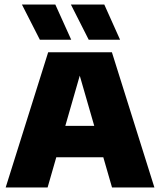

<svg xmlns="http://www.w3.org/2000/svg" viewBox="-20 -825 704 845"><path d="M5 0 192 -595H472.5L659.5 0H473L322.5 -521.5H339.5L189.5 0ZM164 -133 203.5 -271H459.5L499 -133ZM370.5 -650 292 -805H439L508.5 -650ZM155.5 -650 76.5 -805H223.5L293.5 -650Z"/></svg>

Font: Encode Sans SC ExtraBold
Style: Regular
Weight: 800
Version: Version 3.002